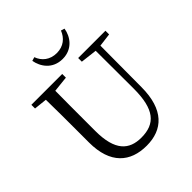

<svg xmlns="http://www.w3.org/2000/svg" viewBox="-251 -1110 1294 1294"><g transform="rotate(-45 396.0 -463.0)"><path d="M541 -942C521 -891 479 -854 414 -854C349 -854 305 -891 287 -942L260 -934C271 -870 318 -798 414 -798C509 -798 557 -870 567 -934ZM752 -729H492V-694L610 -680L611 -318C611 -122 547 -48 414 -48C299 -48 226 -111 226 -299V-391C226 -490 226 -587 227 -682L340 -694V-729H46V-694L139 -684C141 -587 141 -489 141 -391V-275C141 -71 246 16 401 16C553 16 655 -74 655 -290L657 -682L752 -694Z"/></g></svg>

Font: Source Han Serif AKR9
Style: Regular
Weight: 400
Designer: Ryoko NISHIZUKA 西塚涼子 (kana & ideographs); Frank Grießhammer (Latin, Greek & Cyrillic); Sandoll Communications 산돌커뮤니케이션, 
Foundry: Adobe Systems Incorporated
Version: Version 1.005;hotconv 1.0.107;makeotfexe 2.5.65593